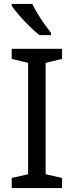

<svg xmlns="http://www.w3.org/2000/svg" viewBox="-20 -964 379 984"><path d="M298 0H40V-52L124 -71V-642L40 -662V-714H298V-662L214 -642V-71L298 -52ZM145 -944Q156 -922 172.5 -894.5Q189 -867 207.5 -841Q226 -815 241 -796V-784H182Q159 -802 130 -830.5Q101 -859 76.5 -887.5Q52 -916 40 -934V-944Z"/></svg>

Font: Noto Sans Modi
Style: Regular
Weight: 400
Designer: Monotype Design Team
Foundry: Monotype Imaging Inc.
Version: Version 2.003; ttfautohint (v1.8.4.7-5d5b)